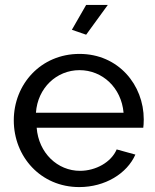

<svg xmlns="http://www.w3.org/2000/svg" viewBox="-20 -750 631 780"><path d="M330 -609 418 -730H330L272 -629ZM302 10C407 10 496 -45 530 -122L454 -143C432 -91 369 -56 305 -56C214 -56 137 -128 129 -231H562C563 -237 564 -251 564 -265C564 -405 461 -531 303 -531C146 -531 36 -408 36 -261C36 -114 145 10 302 10ZM126 -292C133 -393 210 -465 303 -465C396 -465 473 -394 482 -292Z"/></svg>

Font: FIGSv2-sans-serif Medium
Style: Regular
Weight: 500
Designer: Matt McInerney, Pablo Impallari, Rodrigo Fuenzalida,Mirko Velimirovic
Foundry: Matt McInerney, Pablo Impallari, Rodrigo Fuenzalida
Version: Version 4.021;hotconv 1.0.109;makeotfexe 2.5.65596